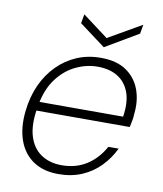

<svg xmlns="http://www.w3.org/2000/svg" viewBox="-80 -750 701 827"><g transform="rotate(10 271.0 -336.5)"><path d="M231 12Q165 12 120.5 -18Q76 -48 56.5 -103Q37 -158 45 -231Q52 -295 75.5 -346.5Q99 -398 136.5 -435.5Q174 -473 221.5 -493Q269 -513 325 -513Q395 -513 437.5 -483.5Q480 -454 497.5 -405.5Q515 -357 508 -299Q508 -286 505 -271Q502 -256 499 -241H78L85 -280H463Q473 -345 457 -387.5Q441 -430 405.5 -451.5Q370 -473 318 -473Q270 -473 223.5 -451Q177 -429 142.5 -383.5Q108 -338 95 -268L92 -250Q80 -178 95 -128.5Q110 -79 147.5 -53.5Q185 -28 238 -28Q301 -28 347.5 -58Q394 -88 423 -141H468Q447 -97 413 -62Q379 -27 333.5 -7.5Q288 12 231 12ZM480 -685 473 -645 329 -560 215 -645 222 -685 334 -601Z"/></g></svg>

Font: DM Sans 18pt ExtraLight
Style: Italic
Weight: 250
Italic angle: -10°
Designer: Colophon Foundry, Jonny Pinhorn
Foundry: Colophon Foundry
Version: Version 4.004;gftools[0.9.30]